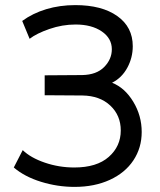

<svg xmlns="http://www.w3.org/2000/svg" viewBox="-20 -717 628 752"><path d="M34 -61 69 -129Q100 -99 155.5 -80Q211 -61 271 -61Q359 -61 406 -102.5Q453 -144 453 -206Q453 -265 412 -303.5Q371 -342 303 -343L155 -344V-422L302 -423Q358 -424 388 -454.5Q418 -485 418 -524Q418 -567 378.5 -594Q339 -621 276 -621Q224 -621 173.5 -603.5Q123 -586 96 -565L67 -635Q108 -665 161 -681Q214 -697 275 -697Q379 -697 439.5 -654Q500 -611 500 -536Q500 -491 478.5 -451.5Q457 -412 419 -393Q469 -373 502 -318.5Q535 -264 535 -200Q535 -138 502.5 -89Q470 -40 410 -12.5Q350 15 272 15Q205 15 140.5 -5Q76 -25 34 -61Z"/></svg>

Font: Bellota
Style: Bold
Weight: 700
Designer: Kemie Guaida
Foundry: Kemie Guaida
Version: Version 4.001